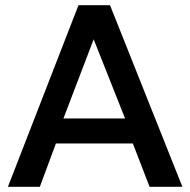

<svg xmlns="http://www.w3.org/2000/svg" viewBox="-20 -720 734 740"><path d="M10.5 0 282.5 -700H404L683 0H556.5L492 -167H195.5L133.5 0ZM224.5 -263.5H462L341 -568.5Z"/></svg>

Font: Geologica EX
Style: Regular
Weight: 400
Designer: Sindre Bremnes, Frode Helland
Foundry: Monokrom Skriftforlag AS
Version: Version 1.010;gftools[0.9.28]